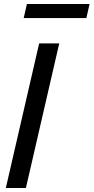

<svg xmlns="http://www.w3.org/2000/svg" viewBox="-20 -936 466 956"><path d="M9 0 175 -720H275L109 0ZM98 -846 114 -916H426L410 -846Z"/></svg>

Font: Instrument Sans SemiCondensed Medium
Style: Italic
Weight: 500
Width: 4
Italic angle: -13°
Designer: Rodrigo Fuenzalida
Foundry: fragTYPE
Version: Version 1.000;gftools[0.9.28]